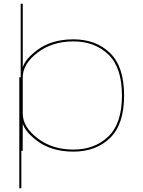

<svg xmlns="http://www.w3.org/2000/svg" viewBox="-20 -805 762 1025"><path d="M83 200H94V-392.5H83ZM90.5 0H101L101.5 -145.5V-785H90.5ZM372 4.5Q492 4.5 567.2 -68.2Q642.5 -141 642.5 -295Q642.5 -449.5 567.2 -522.2Q492 -595 372 -595Q253.5 -595 176 -535.8Q98.5 -476.5 98.5 -424.5L101.5 -392Q101.5 -463.5 180.2 -523.8Q259 -584 371.5 -584Q485.5 -584 558.2 -514.5Q631 -445 631 -295Q631 -145.5 558.2 -76Q485.5 -6.5 371.5 -6.5Q259 -6.5 180.2 -67Q101.5 -127.5 101.5 -199L98.5 -166Q98.5 -114 176 -54.8Q253.5 4.5 372 4.5Z"/></svg>

Font: Anybody Expanded Thin
Style: Regular
Weight: 250
Width: 7
Version: Version 1.113;gftools[0.9.25]